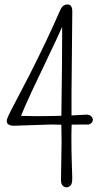

<svg xmlns="http://www.w3.org/2000/svg" viewBox="-20 -818 441 848"><path d="M299.3 -766.6 295.9 -407.2V-308.1L358.4 -311.5Q374.5 -312.5 382.3 -304.9Q390.1 -297.4 390.1 -289.1Q390.1 -280.8 383.1 -274.2Q376 -267.6 367.2 -267.8Q358.4 -268.1 347.2 -268.1Q335.9 -268.1 323 -267.8Q310.1 -267.6 298.8 -267.6Q297.4 -267.1 296.4 -267.1L295.4 -220.7V-203.6Q295.4 -153.3 296.9 -106.4Q298.3 -59.6 299.1 -33.4Q299.8 -7.3 291.7 1Q283.7 9.3 274.4 9.3Q265.1 9.3 257.3 2Q249.5 -5.4 249.5 -21V-36.1L252 -190.4Q252 -228 251 -267.1L206.5 -268.1L42.5 -262.7Q9.8 -262.7 9.8 -283.7Q9.8 -291.5 18.6 -310.1Q27.3 -328.6 51.8 -374.8Q76.2 -420.9 108.4 -483.4Q185.1 -633.8 247.6 -776.9Q257.8 -798.3 278.6 -798.3Q299.3 -798.3 299.3 -766.6ZM254.4 -699.2Q230 -644 187.5 -555.7Q136.2 -447.8 119.1 -411.6Q85.9 -339.8 72.8 -306.2Q99.1 -305.2 126 -305.2H167.5Q175.3 -305.2 187 -305.4Q198.7 -305.7 211.4 -305.7Q237.8 -306.2 251 -306.6Q253.9 -533.7 253.9 -542.5V-568.4L254.4 -642.6Z"/></svg>

Font: Pompiere
Style: Regular
Weight: 400
Designer: Karolina Lach
Foundry: Sorkin Type Co.
Version: Version 1.002